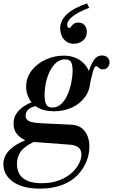

<svg xmlns="http://www.w3.org/2000/svg" viewBox="-77 -790 666 1132"><path d="M158 322Q57 322 0 282Q-57 242 -57 176Q-57 139 -32 107Q-7 75 44 49.5Q95 24 173 5L204 16Q132 38 92.5 62.5Q53 87 38 115Q23 143 23 176Q23 232 59.5 261Q96 290 169 290Q228 290 272 273Q316 256 345 230Q374 204 388.5 175Q403 146 403 122Q403 93 385 79Q367 65 335 63L108 46Q89 45 64.5 33Q40 21 21.5 -2Q3 -25 3 -61Q3 -97 20.5 -121.5Q38 -146 62.5 -162.5Q87 -179 110 -187Q133 -195 144 -197L142 -166Q74 -154 74 -107Q74 -87 92.5 -76.5Q111 -66 171 -63L340 -55Q395 -53 422.5 -17Q450 19 450 75Q450 119 432.5 162.5Q415 206 380 242.5Q345 279 289.5 300.5Q234 322 158 322ZM241 -134Q183 -134 146.5 -155.5Q110 -177 93.5 -210.5Q77 -244 77 -278Q77 -332 109 -373.5Q141 -415 192 -438.5Q243 -462 299 -462Q344 -462 379 -444Q414 -426 435 -394Q456 -362 456 -321Q456 -264 426.5 -221.5Q397 -179 348.5 -156.5Q300 -134 241 -134ZM231 -156Q262 -156 284.5 -177.5Q307 -199 321.5 -232.5Q336 -266 343.5 -303.5Q351 -341 351 -375Q351 -407 342 -423.5Q333 -440 307 -440Q277 -440 254.5 -420.5Q232 -401 216.5 -369.5Q201 -338 193.5 -301Q186 -264 186 -229Q186 -193 195.5 -174.5Q205 -156 231 -156ZM451 -285 442 -372H447Q462 -417 479.5 -440Q497 -463 524 -463Q545 -463 557 -451Q569 -439 569 -422Q569 -409 559.5 -395Q550 -381 529 -381Q517 -381 510.5 -386Q504 -391 499.5 -395.5Q495 -400 490 -400Q481 -400 472.5 -372.5Q464 -345 451 -285ZM436 -770 449 -744Q384 -719 351.5 -693.5Q319 -668 319 -644Q319 -635 323 -630Q327 -625 331 -625Q336 -625 341.5 -633Q347 -641 357 -649Q367 -657 385 -657Q409 -657 422 -641Q435 -625 435 -602Q435 -569 411.5 -550.5Q388 -532 358 -532Q332 -532 313.5 -545.5Q295 -559 286.5 -580Q278 -601 278 -623Q278 -669 317.5 -706Q357 -743 436 -770Z"/></svg>

Font: Libre Bodoni Medium
Style: Italic
Weight: 500
Italic angle: -13°
Designer: Pablo Impallari, Rodrigo Fuenzalida
Foundry: Impallari Type
Version: Version 2.005;gftools[0.9.23]